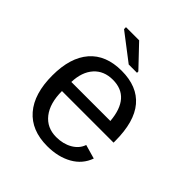

<svg xmlns="http://www.w3.org/2000/svg" viewBox="-196 -848 992 992"><g transform="rotate(45 300.0 -351.5)"><path d="M157.2 -245.6Q157.2 -156.7 196.5 -106.4Q235.8 -56.2 304.2 -56.2Q354.5 -56.2 392.3 -77.9Q430.2 -99.6 442.9 -137.2L520 -115.2Q498.5 -54.7 441.2 -22.5Q383.8 9.8 304.2 9.8Q189 9.8 127 -62Q64.9 -133.8 64.9 -267.6Q64.9 -397.9 125.7 -468Q186.5 -538.1 301.3 -538.1Q416 -538.1 475.1 -468.3Q534.2 -398.4 534.2 -257.3V-245.6ZM302.2 -473.1Q236.8 -473.1 198.7 -430.4Q160.6 -387.7 158.2 -313H443.4Q429.7 -473.1 302.2 -473.1ZM304.2 -586.4 157.7 -698.7V-712.9H253.9L364.7 -596.2V-586.4Z"/></g></svg>

Font: Cousine
Style: Regular
Weight: 400
Monospace: yes
Designer: Steve Matteson
Foundry: Ascender Corporation
Version: Version 1.20